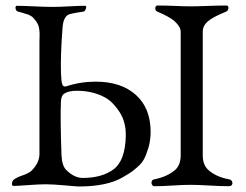

<svg xmlns="http://www.w3.org/2000/svg" viewBox="-20 -672 890 696"><path d="M436 -179Q437 -230 413 -266.5Q389 -303 362 -318Q317 -343 258 -343Q228 -343 212 -332Q203 -326 201 -307Q198 -245 203 -108Q205 -71 220 -56Q249 -27 280 -27Q350 -27 392 -58.5Q434 -90 436 -179ZM172 -647Q195 -647 231 -649Q267 -651 288 -651Q296 -651 290 -637Q287 -631 283 -630Q234 -623 226 -618Q210 -607 207 -576Q199 -471 201 -408Q202 -378 205.5 -367Q209 -356 220 -359Q271 -376 327 -376Q419 -376 472.5 -328Q526 -280 526 -194Q526 -163 518 -136.5Q510 -110 502 -95Q494 -80 476 -64.5Q458 -49 451 -45Q444 -41 426 -30Q369 4 266 4Q259 4 215 0Q171 -4 146 -4Q123 -4 82 -1Q41 2 29 2Q23 2 23.5 -6.5Q24 -15 29 -20Q40 -29 62.5 -36.5Q85 -44 95 -54Q123 -82 123 -114V-522Q123 -526 123.5 -537.5Q124 -549 123.5 -554Q123 -559 122 -567.5Q121 -576 118 -582.5Q115 -589 110 -596Q107 -600 104 -603.5Q101 -607 98.5 -609.5Q96 -612 92 -614Q88 -616 86 -617.5Q84 -619 78 -620.5Q72 -622 69.5 -623Q67 -624 58.5 -626.5Q50 -629 45 -630Q37 -632 36 -645Q37 -650 40 -651Q60 -651 102.5 -649Q145 -647 172 -647ZM540 3Q534 3 531 -2.5Q528 -8 530 -14.5Q532 -21 540 -22Q588 -32 616 -57Q635 -75 635 -109V-557Q635 -575 612 -596Q593 -612 550 -630Q545 -632 543.5 -637.5Q542 -643 544 -647.5Q546 -652 550 -652Q582 -652 615 -650.5Q648 -649 670 -649Q695 -649 732.5 -650.5Q770 -652 800 -652Q809 -652 808 -642.5Q807 -633 800 -630Q751 -610 734 -595Q715 -579 715 -557V-109Q715 -75 734 -57Q762 -31 810 -22Q818 -21 821 -14.5Q824 -8 821 -2.5Q818 3 810 3Q781 3 739 0.5Q697 -2 670 -2Q645 -2 606 0.5Q567 3 540 3Z"/></svg>

Font: EB Garamond 12 All SC
Style: AllSC
Weight: 400
Version: Version 0.016 ; ttfautohint (v0.97) -l 8 -r 50 -G 200 -x 0 -